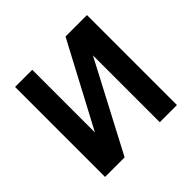

<svg xmlns="http://www.w3.org/2000/svg" viewBox="-167 -848 1020 1020"><g transform="rotate(-45 343.0 -338.0)"><path d="M73 0H220L484 -502V0H613V-676H452L202 -205V-676H73Z"/></g></svg>

Font: Fog Sans
Style: Bold
Weight: 700
Foundry: Intel Corporation
Version: Version 1.00